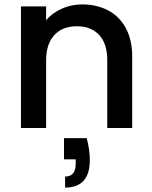

<svg xmlns="http://www.w3.org/2000/svg" viewBox="-20 -580 689 870"><path d="M353 -560C353 -560 353 -560 353 -560C320 -560 290 -554 261 -541C232 -528 208 -511 189 -488C189 -488 189 -551 189 -551C189 -551 75 -551 75 -551C75 -551 75 0 75 0C75 0 189 0 189 0C189 0 189 -308 189 -308C189 -308 189 -308 189 -308C189 -357 202 -395 227 -422C252 -448 285 -461 328 -461C328 -461 328 -461 328 -461C371 -461 404 -448 429 -422C454 -395 466 -357 466 -308C466 -308 466 0 466 0C466 0 579 0 579 0C579 0 579 -325 579 -325C579 -325 579 -325 579 -325C579 -375 569 -418 550 -453C531 -488 504 -515 470 -533C435 -551 396 -560 353 -560ZM270 46C270 46 270 142 270 142C270 142 323 142 323 142C323 142 323 163 323 163C323 163 323 163 323 163C323 201 307 220 275 220C275 220 275 270 275 270C275 270 275 270 275 270C350 270 387 228 387 145C387 145 387 145 387 145C387 114 382 81 373 46C373 46 270 46 270 46Z"/></svg>

Font: Girnar Poppins
Style: Medium
Weight: 500
Designer: Ninad Kale (Devanagari), Jonny Pinhorn (Latin)
Foundry: Indian Type Foundry
Version: ""